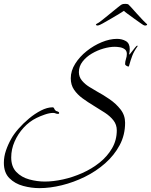

<svg xmlns="http://www.w3.org/2000/svg" viewBox="-36 -885 781 993"><path d="M168 88Q126 88 83.5 76.5Q41 65 12.5 36.5Q-16 8 -16 -43Q-16 -75 -5 -107Q6 -139 22 -167Q35 -191 59.5 -219Q84 -247 114 -272Q144 -297 176 -313.5Q208 -330 236 -330Q242 -330 244.5 -323Q247 -316 254 -311Q257 -310 259.5 -309.5Q262 -309 265 -307Q270 -305 270 -301Q270 -296 264 -296Q257 -296 251.5 -298.5Q246 -301 239 -301Q220 -301 195.5 -292.5Q171 -284 153 -275Q116 -257 86.5 -225Q57 -193 39.5 -153Q22 -113 22 -71Q22 -23 48.5 4.5Q75 32 115.5 43Q156 54 196 54Q239 54 289.5 43Q340 32 389.5 10Q439 -12 479 -44Q519 -76 543.5 -118Q568 -160 568 -211Q568 -240 551 -262Q534 -284 506.5 -302Q479 -320 449 -338Q419 -356 391.5 -376Q364 -396 347 -421Q330 -446 330 -480Q330 -519 353 -555.5Q376 -592 412.5 -621Q449 -650 490.5 -667Q532 -684 569 -684Q595 -684 615 -672.5Q635 -661 635 -631Q635 -619 632 -605L634 -603Q637 -606 645.5 -617.5Q654 -629 662.5 -639Q671 -649 673 -649Q676 -649 676 -646Q676 -645 675 -645Q657 -620 648 -596.5Q639 -573 631 -543Q631 -541 628 -541Q624 -541 617.5 -545Q611 -549 611 -553Q611 -567 615.5 -580Q620 -593 620 -606Q620 -622 609.5 -630Q599 -638 584.5 -640.5Q570 -643 557 -643Q531 -643 499.5 -634Q468 -625 439 -608Q410 -591 391 -566.5Q372 -542 372 -512Q372 -487 388 -468Q404 -449 426 -435.5Q448 -422 467 -411Q497 -395 530.5 -372Q564 -349 587.5 -319Q611 -289 611 -250Q611 -187 583 -134.5Q555 -82 508 -40.5Q461 1 403 29.5Q345 58 284 73Q223 88 168 88ZM468 -753Q464 -753 461 -755.5Q458 -758 464 -762Q472 -765 491.5 -780.5Q511 -796 533.5 -814.5Q556 -833 573.5 -847Q591 -861 594 -862Q599 -865 612 -865Q624 -865 628 -862Q630 -861 643 -846.5Q656 -832 673 -813Q690 -794 704.5 -779Q719 -764 722 -762Q725 -761 725 -758Q725 -755 719.5 -753.5Q714 -752 709 -754Q707 -754 692 -764.5Q677 -775 657.5 -789Q638 -803 622.5 -814.5Q607 -826 605 -829Q600 -825 580.5 -813.5Q561 -802 537.5 -788Q514 -774 495.5 -764Q477 -754 474 -754Q472 -753 468 -753Z"/></svg>

Font: Beau Rivage
Style: Regular
Weight: 400
Designer: Robert E. Leuschke
Foundry: Robert E. Leuschke
Version: Version 1.010; ttfautohint (v1.8.3)